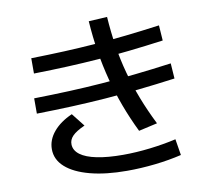

<svg xmlns="http://www.w3.org/2000/svg" viewBox="-91 -921 1182 1075"><g transform="rotate(-10 500.0 -384.0)"><path d="M651 -159Q613 -237 584 -315Q555 -393 534 -473Q513 -553 499.5 -637.5Q486 -722 480 -812L585 -818Q591 -730 603.5 -650Q616 -570 637 -493Q658 -416 687.5 -339.5Q717 -263 757 -183ZM547 50Q426 50 337 26.5Q248 3 200 -40Q152 -83 152 -142Q152 -195 190 -240.5Q228 -286 296 -316L355 -241Q306 -219 285 -197.5Q264 -176 265 -149Q266 -115 298 -91Q330 -67 391.5 -54.5Q453 -42 540 -42Q614 -42 694 -51.5Q774 -61 843 -77L858 15Q787 32 706.5 41Q626 50 547 50ZM127 -664Q227 -666 316.5 -670Q406 -674 492 -680.5Q578 -687 669 -697Q760 -707 863 -721L869 -634Q766 -620 674.5 -610Q583 -600 496 -593.5Q409 -587 319 -583Q229 -579 127 -577ZM104 -440Q210 -442 305 -446Q400 -450 492.5 -457Q585 -464 682.5 -474.5Q780 -485 891 -500L897 -413Q786 -398 687.5 -387.5Q589 -377 495.5 -370Q402 -363 306.5 -359Q211 -355 104 -353Z"/></g></svg>

Font: M PLUS 2 Medium
Style: Regular
Weight: 500
Designer: Coji Morishita
Foundry: UNDERFOREST DESIGN
Version: Version 1.001